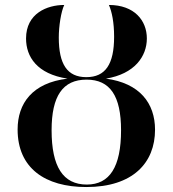

<svg xmlns="http://www.w3.org/2000/svg" viewBox="-20 -744 697 774"><path d="M328 10C516 10 605 -88 605 -221C605 -328 543 -409 407 -427C523 -446 572 -517 572 -589C572 -661 522 -724 419 -724C431 -697 440 -654 440 -596C440 -485 405 -433 328 -433C251 -433 217 -485 217 -593C217 -638 226 -697 239 -724C170 -724 85 -690 85 -589C85 -515 129 -446 252 -427C110 -410 51 -327 51 -222C51 -66 162 10 328 10ZM330 0C234 0 188 -72 188 -219C188 -357 233 -423 329 -423C424 -423 468 -357 468 -219C468 -71 422 0 330 0Z"/></svg>

Font: Noto Serif Display SemiCondensed SemiBold
Style: Regular
Weight: 600
Width: 4
Designer: Monotype Design Team
Foundry: Monotype Imaging Inc.
Version: Version 2.009